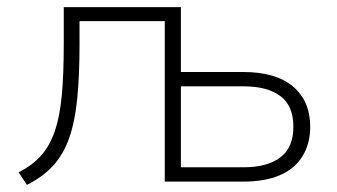

<svg xmlns="http://www.w3.org/2000/svg" viewBox="-20 -507 940 536"><path d="M55 9 32 -26Q70 -45 94.5 -72.5Q119 -100 133 -141Q147 -182 152.5 -241Q158 -300 158 -384V-487H485V-306H659Q750 -306 798 -265.5Q846 -225 846 -153Q846 -106 824.5 -71Q803 -36 761.5 -18Q720 0 659 0H440V-448H202V-383Q202 -296 195.5 -231Q189 -166 172.5 -120Q156 -74 127 -43Q98 -12 55 9ZM485 -40H660Q726 -40 762.5 -67.5Q799 -95 799 -153Q799 -212 762.5 -239Q726 -266 660 -266H485Z"/></svg>

Font: Nunito Sans 10pt ExtraLight
Style: Regular
Weight: 250
Designer: Vernon Adams
Foundry: Vernon Adams
Version: Version 3.101;gftools[0.9.27]